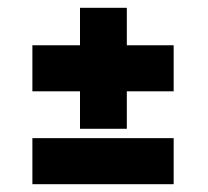

<svg xmlns="http://www.w3.org/2000/svg" viewBox="-20 -520 534 492"><path d="M63 -166H425V-48H63ZM63 -404H185V-500H305V-404H425V-286H305V-190H185V-286H63Z"/></svg>

Font: Tschichold
Style: Bold
Weight: 700
Designer: Peter Wiegel
Foundry: Peter Wiegel
Version: Version 1.000; ttfautohint (v1.3)